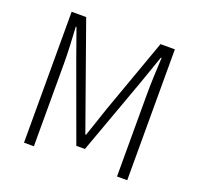

<svg xmlns="http://www.w3.org/2000/svg" viewBox="-127 -867 1040 1005"><g transform="rotate(20 393.5 -364.5)"><path d="M106 0H161V-462C161 -522 157 -602 153 -663H157L215 -500L369 -78H417L570 -500L627 -663H631C628 -602 624 -522 624 -462V0H681V-729H601L451 -310C433 -257 416 -204 397 -150H393C374 -204 355 -257 336 -310L187 -729H106Z"/></g></svg>

Font: Noto Sans KR Light
Style: Regular
Weight: 300
Designer: Ryoko NISHIZUKA 西塚涼子 (kana, bopomofo & ideographs); Paul D. Hunt (Latin, Greek & Cyrillic); Sandoll Communications 산돌커뮤니
Foundry: Adobe
Version: Version 2.004;hotconv 1.0.118;makeotfexe 2.5.65603